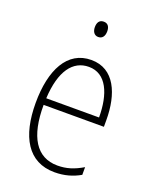

<svg xmlns="http://www.w3.org/2000/svg" viewBox="-138 -804 712 892"><g transform="rotate(20 217.5 -358.0)"><path d="M219 -726C196 -726 188 -709 188 -688C188 -667 198 -650 218 -650C239 -650 249 -666 249 -689C249 -709 241 -726 219 -726ZM226 -539C108 -539 50 -427 50 -263C50 -98 110 10 242 10C291 10 331 -2 368 -23V-61C324 -35 288 -24 244 -24C140 -24 87 -110 88 -267H386V-300C386 -428 341 -539 226 -539ZM226 -505C313 -505 350 -415 350 -300H89C96 -437 147 -505 226 -505Z"/></g></svg>

Font: Noto Sans Devanagari UI Condensed ExtraLight
Style: Regular
Weight: 200
Width: 3
Designer: Jelle Bosma - Monotype Design Team
Foundry: Monotype Imaging Inc.
Version: Version 2.004